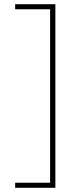

<svg xmlns="http://www.w3.org/2000/svg" viewBox="-20 -734 368 912"><path d="M52 134H218V-690H52V-714H243V158H52Z"/></svg>

Font: Noto Sans Bengali Condensed Thin
Style: Regular
Weight: 100
Width: 3
Designer: Joana Ranito - Universal Thirst; Jelle Bosma - Monotype Design Team
Foundry: Universal Thirst ehf.
Version: Version 3.000; ttfautohint (v1.8.4.7-5d5b)